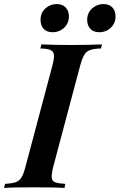

<svg xmlns="http://www.w3.org/2000/svg" viewBox="-59 -927 590 947"><path d="M204 -106Q195 -70 196 -52Q197 -34 213 -28Q229 -22 263 -20L259 0Q233 -2 192 -2.5Q151 -3 108 -3Q63 -3 24.5 -2.5Q-14 -2 -39 0L-34 -20Q-1 -22 17.5 -28Q36 -34 47 -52Q58 -70 67 -106L199 -602Q209 -639 207 -656.5Q205 -674 189.5 -680.5Q174 -687 140 -688L145 -708Q169 -707 208 -706Q247 -705 292 -705Q335 -705 375 -706Q415 -707 444 -708L439 -688Q405 -687 386 -680.5Q367 -674 356.5 -656.5Q346 -639 336 -602ZM141 -829Q141 -864 165 -885.5Q189 -907 221 -907Q249 -907 265 -890Q281 -873 281 -846Q281 -823 269.5 -805Q258 -787 239.5 -777.5Q221 -768 201 -768Q171 -768 156 -785Q141 -802 141 -829ZM371 -829Q371 -864 395.5 -885.5Q420 -907 451 -907Q480 -907 495.5 -890Q511 -873 511 -846Q511 -823 499.5 -805Q488 -787 470 -777.5Q452 -768 431 -768Q402 -768 386.5 -785Q371 -802 371 -829Z"/></svg>

Font: Playfair Display SemiBold
Style: Italic
Weight: 600
Italic angle: -14°
Designer: Claus Eggers Sørensen
Foundry: Claus Eggers Sørensen
Version: Version 1.203